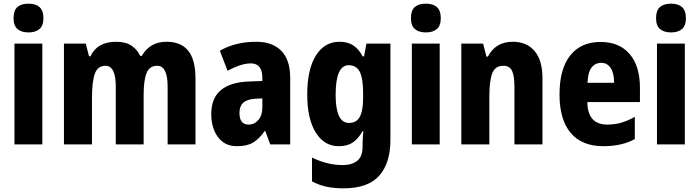

<svg xmlns="http://www.w3.org/2000/svg" viewBox="-20 -788 3818 1048"><path d="M136 -768Q175 -768 196 -749Q217 -730 217 -689Q217 -648 195.5 -629.5Q174 -611 136 -611Q97 -611 75.5 -629.5Q54 -648 54 -689Q54 -731 75 -749.5Q96 -768 136 -768ZM211 -550V0H59V-550Z M889 -560Q968 -560 1007.5 -511Q1047 -462 1047 -359V0H895V-314Q895 -373 880.5 -401Q866 -429 838 -429Q796 -429 780 -389.5Q764 -350 764 -269V0H612V-314Q612 -429 556 -429Q513 -429 497.5 -385.5Q482 -342 482 -253V0H329V-550H448L466 -481H474Q511 -560 614 -560Q666 -560 698 -538.5Q730 -517 745 -483H754Q775 -520 808.5 -540Q842 -560 889 -560Z M1379 -560Q1467 -560 1515.5 -510.5Q1564 -461 1564 -363V0H1455L1428 -73H1425Q1396 -31 1362.5 -10.5Q1329 10 1274 10Q1227 10 1196 -13.5Q1165 -37 1149 -76.5Q1133 -116 1133 -165Q1133 -252 1185 -295.5Q1237 -339 1335 -343L1412 -346V-363Q1412 -442 1349 -442Q1322 -442 1290 -431.5Q1258 -421 1222 -402L1180 -511Q1221 -535 1271 -547.5Q1321 -560 1379 -560ZM1373 -249Q1328 -246 1307.5 -227Q1287 -208 1287 -172Q1287 -108 1337 -108Q1369 -108 1390.5 -133.5Q1412 -159 1412 -202V-251Z M1833 -560Q1877 -560 1907 -541Q1937 -522 1960 -480H1967L1980 -550H2111V-25Q2111 103 2049.5 171.5Q1988 240 1855 240Q1803 240 1761.5 231Q1720 222 1683 202V72Q1767 113 1850 113Q1901 113 1930 89.5Q1959 66 1959 13V4Q1959 -12 1960 -33Q1961 -54 1963 -71H1958Q1936 -31 1906 -10.5Q1876 10 1829 10Q1750 10 1703.5 -64.5Q1657 -139 1657 -272Q1657 -409 1704 -484.5Q1751 -560 1833 -560ZM1883 -432Q1812 -432 1812 -270Q1812 -117 1885 -117Q1926 -117 1944 -150.5Q1962 -184 1962 -254V-280Q1962 -359 1944 -395.5Q1926 -432 1883 -432Z M2305 -768Q2344 -768 2365 -749Q2386 -730 2386 -689Q2386 -648 2364.5 -629.5Q2343 -611 2305 -611Q2266 -611 2244.5 -629.5Q2223 -648 2223 -689Q2223 -731 2244 -749.5Q2265 -768 2305 -768ZM2380 -550V0H2228V-550Z M2779 -560Q2855 -560 2898 -509.5Q2941 -459 2941 -360V0H2788V-315Q2788 -371 2775.5 -400Q2763 -429 2728 -429Q2683 -429 2667 -388.5Q2651 -348 2651 -256V0H2498V-550H2617L2635 -479H2643Q2685 -560 2779 -560Z M3258 -559Q3360 -559 3416.5 -493.5Q3473 -428 3473 -309V-231H3186Q3187 -108 3295 -108Q3335 -108 3370 -118Q3405 -128 3445 -150V-29Q3375 10 3274 10Q3156 10 3095 -62.5Q3034 -135 3034 -272Q3034 -412 3092.5 -485.5Q3151 -559 3258 -559ZM3262 -445Q3229 -445 3209 -419.5Q3189 -394 3187 -336H3332Q3332 -388 3313.5 -416.5Q3295 -445 3262 -445Z M3643 -768Q3682 -768 3703 -749Q3724 -730 3724 -689Q3724 -648 3702.5 -629.5Q3681 -611 3643 -611Q3604 -611 3582.5 -629.5Q3561 -648 3561 -689Q3561 -731 3582 -749.5Q3603 -768 3643 -768ZM3718 -550V0H3566V-550Z"/></svg>

Font: Noto Sans Lao Condensed ExtraBold
Style: Regular
Weight: 800
Width: 3
Designer: Monotype Design Team
Foundry: Monotype Imaging Inc.
Version: Version 2.003; ttfautohint (v1.8.4.7-5d5b)